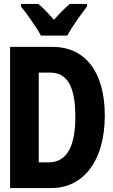

<svg xmlns="http://www.w3.org/2000/svg" viewBox="-20 -951 570 971"><path d="M187 -771H320C343 -813 390 -880 420 -918V-931H333C307 -909 284 -886 253 -851C224 -883 199 -911 174 -931H86V-918C117 -880 166 -811 187 -771ZM31 0H240C400 0 510 -135 510 -367C510 -587 411 -714 245 -714H31ZM226 -130H176V-584H232C320 -584 361 -515 361 -360C361 -214 320 -130 226 -130Z"/></svg>

Font: Noto Sans Mono Condensed ExtraBold
Style: Regular
Weight: 800
Width: 3
Designer: Monotype Design Team
Foundry: Monotype Imaging Inc.
Version: Version 2.014